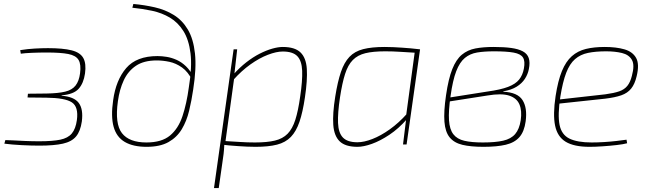

<svg xmlns="http://www.w3.org/2000/svg" viewBox="-20 -729 3288 969"><path d="M222 -486Q298 -486 341.5 -475Q385 -464 400.5 -436Q416 -408 409 -358Q402 -309 377 -281Q352 -253 292 -248L290 -246Q354 -241 377.5 -209.5Q401 -178 393 -116Q386 -67 364 -40.5Q342 -14 297.5 -4Q253 6 179 6Q139 6 89.5 3.5Q40 1 2 -4L7 -22Q19 -22 46 -20.5Q73 -19 108 -17.5Q143 -16 178 -16Q245 -16 284 -24Q323 -32 342.5 -55.5Q362 -79 368 -123Q377 -190 342.5 -212.5Q308 -235 214 -236L119 -237L121 -256L215 -257Q274 -258 309 -266.5Q344 -275 361.5 -297.5Q379 -320 384 -359Q390 -404 376.5 -426.5Q363 -449 324.5 -456.5Q286 -464 216 -464Q179 -464 142 -462.5Q105 -461 85 -458L82 -476Q120 -482 156 -484Q192 -486 222 -486Z M653 -709Q709 -704 761.5 -692Q814 -680 857 -653.5Q900 -627 928 -580Q956 -533 964 -459Q972 -385 955 -277Q947 -222 934.5 -170Q922 -118 897.5 -77Q873 -36 830.5 -12Q788 12 720 12Q652 12 610 -12.5Q568 -37 553.5 -89Q539 -141 551 -223Q565 -325 617 -385.5Q669 -446 775 -446Q797 -446 821.5 -442Q846 -438 871 -427Q896 -416 918.5 -394.5Q941 -373 958 -338L951 -323Q929 -367 898.5 -388.5Q868 -410 835 -417Q802 -424 771 -424Q706 -424 666 -397Q626 -370 604.5 -323.5Q583 -277 575 -218Q559 -104 595.5 -57Q632 -10 719 -10Q796 -10 838 -45Q880 -80 901 -143Q922 -206 933 -288Q950 -391 941.5 -460Q933 -529 905.5 -572.5Q878 -616 837.5 -640Q797 -664 748 -674.5Q699 -685 648 -690Z M1407 -492Q1468 -492 1496.5 -464.5Q1525 -437 1528.5 -381Q1532 -325 1519 -238Q1508 -163 1491.5 -114.5Q1475 -66 1448 -38Q1421 -10 1378 1Q1335 12 1270 12Q1248 12 1226.5 11Q1205 10 1182.5 8.5Q1160 7 1137.5 5Q1115 3 1091 0L1101 -18Q1155 -15 1191.5 -12.5Q1228 -10 1267 -10Q1328 -10 1367.5 -19.5Q1407 -29 1431.5 -54Q1456 -79 1470.5 -124.5Q1485 -170 1495 -242Q1507 -322 1505 -372Q1503 -422 1480.5 -445.5Q1458 -469 1407 -469Q1375 -469 1332 -452.5Q1289 -436 1244 -404Q1199 -372 1157 -325V-352Q1189 -388 1223 -414.5Q1257 -441 1290.5 -458Q1324 -475 1354 -483.5Q1384 -492 1407 -492ZM1177 -480 1162 -347 1163 -343 1118 -16 1112 1Q1111 27 1108.5 47.5Q1106 68 1102 94L1084 220H1060L1159 -480Z M1921 -492Q1943 -492 1964.5 -491Q1986 -490 2008.5 -488.5Q2031 -487 2053.5 -485Q2076 -483 2100 -480L2090 -462Q2036 -465 1999.5 -467.5Q1963 -470 1924 -470Q1863 -470 1824 -460.5Q1785 -451 1760.5 -426Q1736 -401 1721.5 -355.5Q1707 -310 1696 -238Q1684 -159 1686 -108.5Q1688 -58 1711 -34.5Q1734 -11 1784 -11Q1817 -11 1859.5 -27.5Q1902 -44 1947.5 -76.5Q1993 -109 2034 -155V-128Q1992 -80 1945.5 -49Q1899 -18 1857 -3Q1815 12 1784 12Q1723 12 1694.5 -15.5Q1666 -43 1662 -99Q1658 -155 1672 -242Q1684 -317 1700.5 -365.5Q1717 -414 1743.5 -442Q1770 -470 1813 -481Q1856 -492 1921 -492ZM2075 -480H2100L2032 0H2014L2029 -122L2027 -126Z M2471 -492Q2523 -492 2559.5 -487Q2596 -482 2618.5 -470Q2641 -458 2648.5 -436Q2656 -414 2649 -380Q2644 -354 2629 -331Q2614 -308 2587.5 -291.5Q2561 -275 2520 -268V-266Q2592 -263 2617 -224Q2642 -185 2633 -117Q2626 -65 2601.5 -37Q2577 -9 2532.5 1.5Q2488 12 2420 12Q2356 12 2314 2Q2272 -8 2249.5 -35.5Q2227 -63 2223 -114.5Q2219 -166 2231 -248Q2243 -331 2262.5 -380Q2282 -429 2311 -453Q2340 -477 2379.5 -484.5Q2419 -492 2471 -492ZM2473 -470Q2424 -470 2388 -464Q2352 -458 2326 -436.5Q2300 -415 2282.5 -369.5Q2265 -324 2254 -245Q2243 -169 2246 -122.5Q2249 -76 2268 -51.5Q2287 -27 2323.5 -18.5Q2360 -10 2417 -10Q2480 -10 2519.5 -19Q2559 -28 2580 -52.5Q2601 -77 2608 -122Q2615 -170 2601.5 -202Q2588 -234 2549.5 -246.5Q2511 -259 2440 -247L2248 -217L2250 -237L2440 -267Q2506 -276 2544 -290.5Q2582 -305 2600 -327.5Q2618 -350 2624 -383Q2631 -420 2619.5 -438.5Q2608 -457 2572.5 -463.5Q2537 -470 2473 -470Z M3032 -492Q3090 -492 3131.5 -480Q3173 -468 3190.5 -436.5Q3208 -405 3193 -344Q3184 -305 3165.5 -282Q3147 -259 3115.5 -248Q3084 -237 3034 -231L2791 -205L2794 -226L3035 -253Q3079 -259 3105 -268Q3131 -277 3146 -295.5Q3161 -314 3169 -346Q3184 -401 3169 -427Q3154 -453 3119 -461.5Q3084 -470 3039 -470Q2986 -470 2947.5 -462Q2909 -454 2882 -430.5Q2855 -407 2837.5 -361.5Q2820 -316 2808 -241Q2794 -149 2804 -99Q2814 -49 2854 -29.5Q2894 -10 2966 -10Q2995 -10 3028 -12Q3061 -14 3091 -17.5Q3121 -21 3142 -24L3145 -6Q3127 -1 3092.5 3Q3058 7 3020.5 9.5Q2983 12 2956 12Q2877 12 2835 -13.5Q2793 -39 2781.5 -95Q2770 -151 2784 -244Q2796 -322 2816 -370.5Q2836 -419 2866 -445.5Q2896 -472 2937 -482Q2978 -492 3032 -492Z"/></svg>

Font: Exo 2 Thin
Style: Italic
Weight: 250
Italic angle: -8°
Designer: Natanael Gama
Foundry: Natanael Gama
Version: Version 2.010